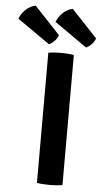

<svg xmlns="http://www.w3.org/2000/svg" viewBox="-147 -961 537 1004"><g transform="rotate(5 121.0 -459.0)"><path d="M86 -683Q101.5 -686 120.5 -687Q139.5 -688 152.5 -688Q167 -688 185.5 -687Q204 -686 220 -683V0Q204 3 185.5 4Q167 5 152.5 5Q139.5 5 120.5 4Q101.5 3 86 0ZM-1.5 -923 133 -779.5Q128.5 -763 114 -748.2Q99.5 -733.5 85.5 -727.5L-85.5 -847Q-75.5 -873 -54 -894.2Q-32.5 -915.5 -1.5 -923ZM193.5 -923 328 -779.5Q323.5 -763.5 309.2 -748.5Q295 -733.5 280 -727.5L109.5 -847Q119.5 -873 140.8 -894.2Q162 -915.5 193.5 -923Z"/></g></svg>

Font: Signika SC SemiBold
Style: Regular
Weight: 600
Designer: Anna Giedryś
Foundry: Anna Giedryś
Version: Version 2.000; ttfautohint (v1.8.3) -l 8 -r 50 -G 200 -x 9 -